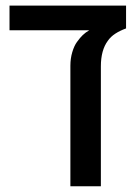

<svg xmlns="http://www.w3.org/2000/svg" viewBox="-20 -650 474 670"><path d="M225.6 0V-420.4Q225.6 -445.8 232.2 -468Q238.8 -490.2 248.5 -503.4Q259.3 -518.6 269 -527.8Q278.8 -537.1 291.5 -544.4H13.2V-630.4H419.9V-550.8Q398.4 -543 382.3 -532.5Q366.2 -522 356.4 -507.8Q332 -475.1 332 -418.5V0Z"/></svg>

Font: Open Sans
Style: Regular
Weight: 600
Width: 3
Foundry: Ascender Corporation
Version: Version 1.000